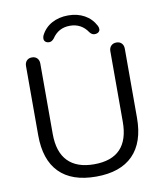

<svg xmlns="http://www.w3.org/2000/svg" viewBox="-97 -985 918 1072"><g transform="rotate(-10 362.0 -449.0)"><path d="M362.3 -62Q560.5 -62 560.1 -269V-668Q560.1 -687 571.5 -698.5Q583 -710 601.6 -710Q620.1 -710 631.1 -698.5Q642.1 -687 642.1 -668V-275.9Q642.1 -136.7 570.6 -64.5Q499 7.8 361.6 7.8Q224.1 7.8 153.1 -64.2Q82 -136.2 82 -275.9V-668Q82 -687 93 -698.5Q104 -710 122.6 -710Q141.1 -710 152.1 -698.5Q163.1 -687 163.1 -668V-269Q163.1 -166 213.9 -114Q264.6 -62 362.3 -62ZM208 -819.8Q229 -861.8 269.5 -883.8Q310.1 -905.8 362.1 -905.8Q414.1 -905.8 454.1 -883.8Q494.1 -861.8 516.1 -819.8Q521 -810.1 521 -800.3Q521 -790.5 512.9 -783.7Q504.9 -776.9 490 -776.9Q475.1 -776.9 462.9 -793Q426.8 -847.2 361.8 -847.2Q296.9 -847.2 261.2 -793Q248 -776.9 233.9 -776.9Q219.7 -776.9 211.9 -783.9Q204.1 -791 204.1 -801.3Q204.1 -811.5 208 -819.8Z"/></g></svg>

Font: Nunito-Regular
Style: Regular
Weight: 400
Designer: Vernon Adams
Foundry: newtypography
Version: Version 3.000